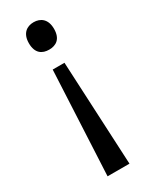

<svg xmlns="http://www.w3.org/2000/svg" viewBox="-191 -592 652 820"><g transform="rotate(-30 134.5 -182.0)"><path d="M196 -478C196 -526 168 -546 134 -546C100 -546 72 -526 72 -478C72 -428 100 -411 134 -411C168 -411 196 -428 196 -478ZM104 -330 79 182H187L162 -330Z"/></g></svg>

Font: Noto Sans Buginese
Style: Regular
Weight: 400
Designer: Monotype Design Team
Foundry: Monotype Imaging Inc.
Version: Version 2.002